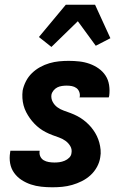

<svg xmlns="http://www.w3.org/2000/svg" viewBox="-20 -786 540 814"><path d="M202 8Q178 8 155 5.5Q132 3 111 -4Q90 -11 71.5 -23Q53 -35 40 -53Q27 -71 23 -93.5Q19 -116 23 -140L24 -147H148V-145Q146 -133 151 -122.5Q156 -112 165.5 -106.5Q175 -101 187 -99Q199 -97 211 -97Q222 -97 232.5 -98.5Q243 -100 254 -104.5Q265 -109 273.5 -117.5Q282 -126 283 -137Q286 -153 278 -166.5Q270 -180 257.5 -189Q245 -198 230.5 -203Q216 -208 201.5 -213.5Q187 -219 173.5 -226Q160 -233 148 -242Q136 -251 125.5 -262Q115 -273 106.5 -285Q98 -297 91 -310.5Q84 -324 80 -339Q76 -354 75 -370Q74 -386 76 -402Q80 -422 90 -441.5Q100 -461 115.5 -476Q131 -491 150 -501.5Q169 -512 189.5 -518Q210 -524 230.5 -526Q251 -528 271 -528Q294 -528 316.5 -525.5Q339 -523 360 -515.5Q381 -508 398.5 -495.5Q416 -483 427.5 -465.5Q439 -448 442.5 -425.5Q446 -403 443 -380L441 -373H317L318 -375Q320 -386 316 -396.5Q312 -407 303.5 -413Q295 -419 284.5 -421Q274 -423 263 -423Q253 -423 242.5 -421.5Q232 -420 223 -415.5Q214 -411 207 -402.5Q200 -394 198 -384Q196 -368 203.5 -354Q211 -340 223.5 -331Q236 -322 250.5 -317Q265 -312 279.5 -306.5Q294 -301 307.5 -294Q321 -287 333 -278Q345 -269 355.5 -258.5Q366 -248 375 -235.5Q384 -223 390.5 -209.5Q397 -196 401 -181.5Q405 -167 406.5 -151Q408 -135 405 -119Q402 -98 391 -78Q380 -58 363.5 -43Q347 -28 327 -18Q307 -8 286 -2Q265 4 244 6Q223 8 202 8ZM198 -587 145 -629 259 -766H383L448 -624L386 -592L310 -696Z"/></svg>

Font: Iosevka Extrabold Oblique
Style: Regular
Weight: 800
Italic angle: -9°
Monospace: yes
Designer: Belleve Invis
Foundry: Belleve Invis
Version: Version 32.5.0; ttfautohint (v1.8.4)